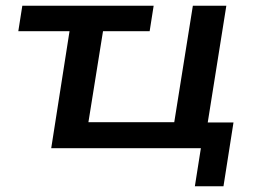

<svg xmlns="http://www.w3.org/2000/svg" viewBox="-20 -518 905 671"><path d="M661 133 682 0H159L223 -409H44L58 -498H517L503 -409H340L289 -91H589L654 -498H771L706 -90H796L761 133Z"/></svg>

Font: Nunito Sans 7pt SemiExpanded SemiBold
Style: Italic
Weight: 600
Width: 6
Italic angle: -9°
Designer: Vernon Adams
Foundry: Vernon Adams
Version: Version 3.101;gftools[0.9.27]